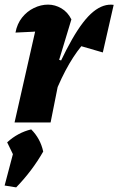

<svg xmlns="http://www.w3.org/2000/svg" viewBox="-25 -530 512 831"><path d="M38 0 144 -468 164 -397Q141 -394 115.5 -392.5Q90 -391 42 -389Q49 -427 70.5 -454Q92 -481 122 -495.5Q152 -510 183 -510Q213 -510 240.5 -494Q268 -478 284 -446L231 -271L247 -266L194 0ZM194 -76 180 -135Q238 -274 286.5 -359Q335 -444 379 -479.5Q423 -515 467 -509L420 -303L327 -330Q291 -286 258 -223.5Q225 -161 194 -76ZM-5 273 33 129 162 126Q114 210 45 281ZM53 183 6 86Q52 44 110 30Q150 70 162 126Z"/></svg>

Font: Piazzolla Thin Black
Style: Italic
Weight: 900
Italic angle: -11.3°
Version: Version 2.005